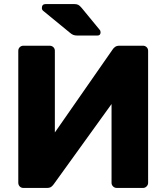

<svg xmlns="http://www.w3.org/2000/svg" viewBox="-20 -925 819 945"><path d="M95 0Q84 0 77 -7.5Q70 -15 70 -26V-675Q70 -686 77.5 -693Q85 -700 95 -700H224Q235 -700 242.5 -693Q250 -686 250 -675V-273L534 -681Q539 -689 547 -694.5Q555 -700 568 -700H684Q694 -700 701.5 -693Q709 -686 709 -675V-25Q709 -15 701.5 -7.5Q694 0 684 0H555Q544 0 536.5 -7.5Q529 -15 529 -25V-413L245 -19Q241 -13 233.5 -6.5Q226 0 211 0ZM362 -750Q348 -750 340 -753.5Q332 -757 324 -764L191 -873Q186 -878 186 -885Q186 -905 205 -905H345Q357 -905 364.5 -901.5Q372 -898 382 -886L470 -779Q475 -774 475 -766Q475 -750 459 -750Z"/></svg>

Font: Rubik Light
Style: Bold
Weight: 700
Version: Version 2.104